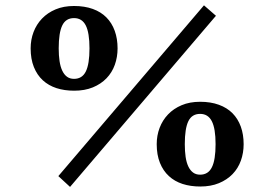

<svg xmlns="http://www.w3.org/2000/svg" viewBox="-20 -696 1040 728"><path d="M574.2 -149.4Q574.2 -182.1 585.2 -211.2Q596.2 -240.2 617.2 -262.2Q638.2 -284.2 668.7 -297.1Q699.2 -310.1 738.8 -310.1Q778.8 -310.1 809.8 -298.8Q840.8 -287.6 861.6 -266.6Q882.3 -245.6 893.1 -215.8Q903.8 -186 903.8 -149.4Q903.8 -116.2 893.3 -86.9Q882.8 -57.6 861.8 -35.9Q840.8 -14.2 810.1 -1.5Q779.3 11.2 739.3 11.2Q702.6 11.2 672.4 1.5Q642.1 -8.3 620.4 -28.3Q598.6 -48.3 586.4 -78.6Q574.2 -108.9 574.2 -149.4ZM680.7 -149.4Q680.7 -122.6 683.8 -101.1Q687 -79.6 694.1 -64.7Q701.2 -49.8 712.2 -41.7Q723.1 -33.7 738.8 -33.7Q769.5 -33.7 783.4 -61.8Q797.4 -89.8 797.4 -149.4Q797.4 -208.5 783.2 -236.3Q769 -264.2 738.8 -264.2Q707.5 -264.2 694.1 -236.3Q680.7 -208.5 680.7 -149.4ZM96.2 -512.7Q96.2 -545.4 107.2 -574.5Q118.2 -603.5 139.2 -625.5Q160.2 -647.5 190.7 -660.4Q221.2 -673.3 260.7 -673.3Q300.8 -673.3 331.8 -662.1Q362.8 -650.9 383.5 -629.9Q404.3 -608.9 415 -579.1Q425.8 -549.3 425.8 -512.7Q425.8 -479.5 415.3 -450.2Q404.8 -420.9 383.8 -399.2Q362.8 -377.4 332 -364.7Q301.3 -352.1 261.2 -352.1Q224.6 -352.1 194.3 -361.8Q164.1 -371.6 142.3 -391.6Q120.6 -411.6 108.4 -441.9Q96.2 -472.2 96.2 -512.7ZM202.6 -512.7Q202.6 -485.8 205.8 -464.4Q209 -442.9 216.1 -428Q223.1 -413.1 234.1 -405Q245.1 -397 260.7 -397Q291.5 -397 305.4 -425Q319.3 -453.1 319.3 -512.7Q319.3 -571.8 305.2 -599.6Q291 -627.4 260.7 -627.4Q229.5 -627.4 216.1 -599.6Q202.6 -571.8 202.6 -512.7ZM753.4 -675.8 798.8 -636.2 245.6 12.7 201.2 -28.3Z"/></svg>

Font: PT Astra Serif
Style: Bold
Weight: 700
Designer: A.Korolkova, I. Chaeva
Foundry: ParaType Ltd
Version: Version 1.002